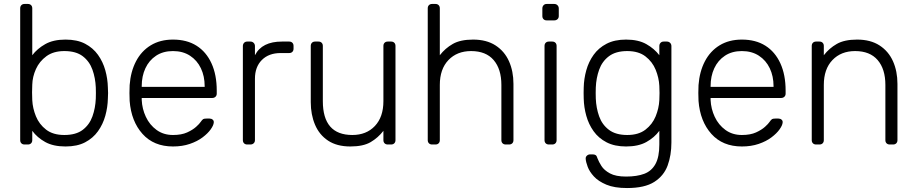

<svg xmlns="http://www.w3.org/2000/svg" viewBox="-20 -730 4630 970"><path d="M311 10Q249 10 208.5 -12.5Q168 -35 143 -69V-22Q143 -12 137 -6Q131 0 121 0H104Q94 0 88 -6Q82 -12 82 -22V-688Q82 -698 88 -704Q94 -710 104 -710H121Q131 -710 137 -704Q143 -698 143 -688V-451Q168 -484 208.5 -507Q249 -530 311 -530Q370 -530 410 -509Q450 -488 475 -453Q500 -418 512 -375Q524 -332 525 -288Q526 -273 526 -260Q526 -247 525 -232Q524 -188 512 -145Q500 -102 475 -67Q450 -32 410 -11Q370 10 311 10ZM305 -48Q364 -48 398 -74Q432 -100 447 -142Q462 -184 464 -232Q465 -260 464 -288Q462 -336 447 -378Q432 -420 398 -446Q364 -472 305 -472Q250 -472 214.5 -446Q179 -420 161.5 -381Q144 -342 143 -302Q142 -287 142 -263Q142 -239 143 -224Q145 -183 161.5 -142.5Q178 -102 213 -75Q248 -48 305 -48Z M854 10Q757 10 700 -53.5Q643 -117 635 -220Q634 -235 634 -260Q634 -285 635 -300Q640 -368 667 -420Q694 -472 741.5 -501Q789 -530 854 -530Q924 -530 973 -499Q1022 -468 1048.5 -410Q1075 -352 1075 -272V-257Q1075 -247 1068.5 -241Q1062 -235 1052 -235H696Q696 -235 696 -231Q696 -227 696 -225Q698 -180 717 -139.5Q736 -99 771 -73.5Q806 -48 854 -48Q897 -48 925.5 -61Q954 -74 971 -89.5Q988 -105 993 -113Q1002 -126 1007 -128.5Q1012 -131 1023 -131H1039Q1048 -131 1054.5 -125.5Q1061 -120 1060 -111Q1059 -97 1044.5 -76.5Q1030 -56 1003.5 -36Q977 -16 939 -3Q901 10 854 10ZM696 -291H1014V-295Q1014 -345 995 -385Q976 -425 940 -448.5Q904 -472 854 -472Q804 -472 768.5 -448.5Q733 -425 714.5 -385Q696 -345 696 -295Z M1229 0Q1219 0 1213 -6Q1207 -12 1207 -22V-497Q1207 -507 1213 -513.5Q1219 -520 1229 -520H1245Q1255 -520 1261.5 -513.5Q1268 -507 1268 -497V-451Q1286 -486 1320 -503Q1354 -520 1404 -520H1441Q1451 -520 1457 -514Q1463 -508 1463 -498V-484Q1463 -474 1457 -468Q1451 -462 1441 -462H1398Q1338 -462 1303 -427Q1268 -392 1268 -332V-22Q1268 -12 1261.5 -6Q1255 0 1245 0Z M1750 10Q1682 10 1637.5 -19.5Q1593 -49 1571.5 -100Q1550 -151 1550 -214V-498Q1550 -508 1556 -514Q1562 -520 1572 -520H1589Q1599 -520 1605 -514Q1611 -508 1611 -498V-219Q1611 -48 1760 -48Q1831 -48 1874 -93.5Q1917 -139 1917 -219V-498Q1917 -508 1923 -514Q1929 -520 1939 -520H1956Q1966 -520 1972 -514Q1978 -508 1978 -498V-22Q1978 -12 1972 -6Q1966 0 1956 0H1939Q1929 0 1923 -6Q1917 -12 1917 -22V-69Q1890 -34 1852.5 -12Q1815 10 1750 10Z M2163 0Q2153 0 2147 -6Q2141 -12 2141 -22V-688Q2141 -698 2147 -704Q2153 -710 2163 -710H2180Q2190 -710 2196 -704Q2202 -698 2202 -688V-451Q2229 -486 2267.5 -508Q2306 -530 2370 -530Q2438 -530 2483.5 -500.5Q2529 -471 2551.5 -420.5Q2574 -370 2574 -306V-22Q2574 -12 2568 -6Q2562 0 2552 0H2535Q2525 0 2519 -6Q2513 -12 2513 -22V-301Q2513 -381 2474 -426.5Q2435 -472 2360 -472Q2289 -472 2245.5 -426.5Q2202 -381 2202 -301V-22Q2202 -12 2196 -6Q2190 0 2180 0Z M2753 0Q2743 0 2737 -6Q2731 -12 2731 -22V-498Q2731 -508 2737 -514Q2743 -520 2753 -520H2770Q2780 -520 2786 -514Q2792 -508 2792 -498V-22Q2792 -12 2786 -6Q2780 0 2770 0ZM2742 -627Q2732 -627 2726 -633Q2720 -639 2720 -649V-687Q2720 -697 2726 -703.5Q2732 -710 2742 -710H2780Q2790 -710 2796.5 -703.5Q2803 -697 2803 -687V-649Q2803 -639 2796.5 -633Q2790 -627 2780 -627Z M3148 220Q3084 220 3043.5 203Q3003 186 2980.5 161.5Q2958 137 2949 112.5Q2940 88 2939 73Q2938 63 2945 56.5Q2952 50 2961 50H2975Q2983 50 2989 53.5Q2995 57 2999 71Q3005 87 3018.5 108.5Q3032 130 3061.5 146Q3091 162 3143 162Q3198 162 3235 148Q3272 134 3291.5 98.5Q3311 63 3311 0V-69Q3286 -35 3245.5 -12.5Q3205 10 3143 10Q3085 10 3044.5 -11Q3004 -32 2979 -67Q2954 -102 2942 -145Q2930 -188 2929 -232Q2928 -260 2929 -288Q2930 -332 2942 -375Q2954 -418 2979 -453Q3004 -488 3044.5 -509Q3085 -530 3143 -530Q3205 -530 3245.5 -507Q3286 -484 3311 -451V-497Q3311 -507 3317 -513.5Q3323 -520 3333 -520H3349Q3359 -520 3365.5 -513.5Q3372 -507 3372 -497V-10Q3372 54 3353 106Q3334 158 3285.5 189Q3237 220 3148 220ZM3149 -48Q3206 -48 3241 -75Q3276 -102 3292.5 -142.5Q3309 -183 3311 -224Q3312 -239 3312 -260Q3312 -281 3311 -296Q3309 -337 3292.5 -377.5Q3276 -418 3241 -445Q3206 -472 3149 -472Q3091 -472 3056.5 -446Q3022 -420 3007 -378Q2992 -336 2990 -288Q2989 -260 2990 -232Q2992 -184 3007 -142Q3022 -100 3056.5 -74Q3091 -48 3149 -48Z M3728 10Q3631 10 3574 -53.5Q3517 -117 3509 -220Q3508 -235 3508 -260Q3508 -285 3509 -300Q3514 -368 3541 -420Q3568 -472 3615.5 -501Q3663 -530 3728 -530Q3798 -530 3847 -499Q3896 -468 3922.5 -410Q3949 -352 3949 -272V-257Q3949 -247 3942.5 -241Q3936 -235 3926 -235H3570Q3570 -235 3570 -231Q3570 -227 3570 -225Q3572 -180 3591 -139.5Q3610 -99 3645 -73.5Q3680 -48 3728 -48Q3771 -48 3799.5 -61Q3828 -74 3845 -89.5Q3862 -105 3867 -113Q3876 -126 3881 -128.5Q3886 -131 3897 -131H3913Q3922 -131 3928.5 -125.5Q3935 -120 3934 -111Q3933 -97 3918.5 -76.5Q3904 -56 3877.5 -36Q3851 -16 3813 -3Q3775 10 3728 10ZM3570 -291H3888V-295Q3888 -345 3869 -385Q3850 -425 3814 -448.5Q3778 -472 3728 -472Q3678 -472 3642.5 -448.5Q3607 -425 3588.5 -385Q3570 -345 3570 -295Z M4103 0Q4093 0 4087 -6Q4081 -12 4081 -22V-498Q4081 -508 4087 -514Q4093 -520 4103 -520H4120Q4130 -520 4136 -514Q4142 -508 4142 -498V-451Q4169 -486 4207.5 -508Q4246 -530 4310 -530Q4378 -530 4423.5 -500.5Q4469 -471 4491.5 -420.5Q4514 -370 4514 -306V-22Q4514 -12 4508 -6Q4502 0 4492 0H4475Q4465 0 4459 -6Q4453 -12 4453 -22V-301Q4453 -381 4414 -426.5Q4375 -472 4300 -472Q4229 -472 4185.5 -426.5Q4142 -381 4142 -301V-22Q4142 -12 4136 -6Q4130 0 4120 0Z"/></svg>

Font: Rubik Light Light
Style: Regular
Weight: 300
Version: Version 2.101